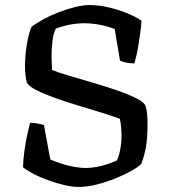

<svg xmlns="http://www.w3.org/2000/svg" viewBox="-20 -740 667 760"><path d="M291 0Q267 0 236.5 -7Q206 -14 173.5 -25.5Q141 -37 114 -51Q87 -65 71 -78Q72 -108 76.5 -141.5Q81 -175 87.5 -205Q94 -235 99 -254Q117 -254 132.5 -250.5Q148 -247 154 -245L179 -109Q197 -101 222.5 -92.5Q248 -84 274.5 -79.5Q301 -75 320 -75Q338 -75 361 -79Q384 -83 406 -90.5Q428 -98 443 -105Q451 -123 456 -149Q461 -175 461 -203Q461 -218 459.5 -237Q458 -256 454 -270Q424 -281 380.5 -294.5Q337 -308 289 -322.5Q241 -337 197.5 -352.5Q154 -368 123.5 -383.5Q93 -399 86 -414Q83 -426 81 -443Q79 -460 79 -478Q79 -521 86.5 -565.5Q94 -610 105 -634Q123 -648 151.5 -663.5Q180 -679 212.5 -691.5Q245 -704 277 -712Q309 -720 334 -720Q370 -720 409 -711Q448 -702 482.5 -688Q517 -674 540 -658Q539 -637 535.5 -613Q532 -589 528.5 -564.5Q525 -540 520 -520.5Q515 -501 512 -489Q494 -489 478.5 -492.5Q463 -496 455 -500L434 -625Q417 -632 397.5 -637Q378 -642 356.5 -645Q335 -648 313 -648Q295 -648 275.5 -645.5Q256 -643 237 -638Q218 -633 201 -627Q191 -607 187.5 -576.5Q184 -546 184 -517Q184 -500 185 -486Q186 -472 186 -463Q211 -453 254.5 -440Q298 -427 348 -412.5Q398 -398 444 -382Q490 -366 521.5 -350Q553 -334 557 -318Q561 -304 562.5 -286Q564 -268 564 -244Q564 -196 558 -160Q552 -124 539 -91Q527 -79 500.5 -64Q474 -49 438.5 -34.5Q403 -20 364.5 -10Q326 0 291 0Z"/></svg>

Font: Texturina Medium 12pt
Style: Regular
Weight: 400
Version: Version 1.002